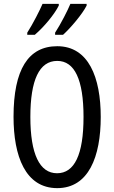

<svg xmlns="http://www.w3.org/2000/svg" viewBox="-20 -963 590 993"><path d="M428 -934V-943H344C332 -913 294 -838 265 -794V-783H306C344 -817 406 -890 428 -934ZM284 -934V-943H200C186 -910 151 -841 121 -794V-783H160C208 -824 261 -888 284 -934ZM501 -358C501 -563 438 -724 276 -724C126 -724 50 -603 50 -359C50 -156 111 10 276 10C438 10 501 -152 501 -358ZM137 -358C137 -549 183 -648 276 -648C366 -648 412 -551 412 -358C412 -163 365 -67 275 -67C185 -67 137 -166 137 -358Z"/></svg>

Font: Noto Sans Gujarati ExtraCondensed
Style: Regular
Weight: 400
Width: 2
Designer: Jelle Bosma - Monotype Design Team, Universal Thirst
Foundry: Monotype Imaging Inc.
Version: Version 2.106